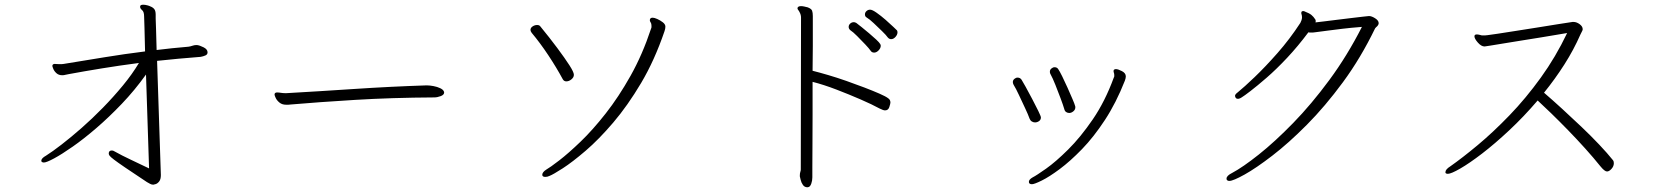

<svg xmlns="http://www.w3.org/2000/svg" viewBox="-20 -741 7020 814"><path d="M599 -425 612 -27Q573 -46 535.5 -63.5Q498 -81 464 -100Q460 -103 454 -103Q441 -103 441 -90Q441 -86 444.5 -81Q448 -76 463 -64.5Q478 -53 511 -30.5Q544 -8 603 31Q610 35 616.5 38.5Q623 42 630 42Q632 42 640 39.5Q648 37 655 28Q662 19 662 1L646 -483Q690 -488 736 -492Q782 -496 831 -500Q842 -502 851 -506Q860 -510 860 -519Q860 -532 843 -540.5Q826 -549 815 -550H812Q804 -550 795.5 -547Q787 -544 779 -543Q743 -540 709.5 -536.5Q676 -533 644 -529Q643 -583 641.5 -619.5Q640 -656 640 -662V-679Q640 -695 634 -702.5Q628 -710 617 -714Q614 -716 604.5 -718.5Q595 -721 587 -721Q574 -721 574 -713V-712Q574 -705 582.5 -698Q591 -691 591 -671Q591 -667 592.5 -624.5Q594 -582 595 -523Q507 -512 424.5 -498.5Q342 -485 250 -470Q245 -469 241 -469Q237 -469 233 -469Q226 -469 220.5 -469.5Q215 -470 212 -470Q208 -470 207 -469Q202 -467 202 -461Q202 -459 206 -449Q210 -439 219.5 -430.5Q229 -422 244 -422Q251 -422 258 -424Q265 -426 273 -427Q338 -439 411.5 -451Q485 -463 569 -474Q541 -427 501 -378.5Q461 -330 416 -284Q371 -238 326 -198.5Q281 -159 241.5 -128.5Q202 -98 175 -81Q155 -70 155 -59Q155 -57 157 -55Q160 -52 166 -52Q177 -52 209.5 -69.5Q242 -87 288.5 -119.5Q335 -152 388.5 -198Q442 -244 496.5 -301Q551 -358 599 -425Z M1790 -379H1787Q1635 -374 1484.5 -364Q1334 -354 1194 -346H1190Q1180 -346 1171 -347.5Q1162 -349 1155 -349Q1151 -349 1149 -348Q1144 -346 1144 -340Q1144 -336 1149 -325.5Q1154 -315 1165 -306Q1176 -297 1193 -297Q1198 -297 1202.5 -297Q1207 -297 1213 -298Q1329 -308 1485 -317.5Q1641 -327 1821 -328Q1834 -328 1848.5 -333.5Q1863 -339 1863 -349Q1863 -351 1862.5 -351.5Q1862 -352 1862 -353Q1859 -361 1846.5 -367Q1834 -373 1818 -376Q1802 -379 1790 -379Z M2296 -22Q2279 -11 2279 0Q2279 9 2292 9Q2301 9 2309 5Q2325 -1 2366 -27.5Q2407 -54 2463 -102Q2519 -150 2580 -221.5Q2641 -293 2698 -389Q2755 -485 2797 -608Q2801 -619 2801 -628Q2801 -638 2790 -646.5Q2779 -655 2766.5 -660.5Q2754 -666 2747 -666Q2735 -666 2735 -655Q2735 -651 2738.5 -646Q2742 -641 2742 -632Q2742 -629 2742 -626Q2742 -623 2740 -619Q2704 -510 2653.5 -420Q2603 -330 2548 -260Q2493 -190 2441.5 -140.5Q2390 -91 2351 -61Q2312 -31 2296 -22ZM2413 -424Q2413 -435 2394 -464.5Q2375 -494 2343 -537Q2311 -580 2270 -630Q2266 -635 2257 -635Q2247 -635 2238 -629Q2229 -623 2229 -614Q2229 -609 2234 -602Q2270 -559 2304.5 -507Q2339 -455 2366 -405Q2371 -396 2381 -396Q2392 -396 2402.5 -404.5Q2413 -413 2413 -424Z M3371 2V7Q3372 10 3374.5 21.5Q3377 33 3384 43Q3391 53 3403 53Q3404 53 3405.5 52.5Q3407 52 3408 52Q3415 50 3419.5 37.5Q3424 25 3424 11Q3424 6 3424 -32Q3424 -70 3424.5 -128.5Q3425 -187 3425 -256.5Q3425 -326 3425 -394Q3472 -382 3525.5 -361.5Q3579 -341 3628.5 -319.5Q3678 -298 3709 -281Q3725 -273 3732 -273Q3746 -273 3750.5 -287.5Q3755 -302 3755 -306Q3755 -318 3746 -324Q3736 -332 3708.5 -344Q3681 -356 3644.5 -370Q3608 -384 3568 -398Q3528 -412 3490.5 -423Q3453 -434 3425 -441Q3426 -504 3426 -546Q3426 -588 3426 -613V-673Q3426 -687 3423 -695.5Q3420 -704 3404 -710Q3396 -712 3389 -713.5Q3382 -715 3376 -715Q3363 -715 3361 -707V-706Q3361 -702 3364.5 -698Q3368 -694 3369 -691Q3376 -679 3376 -667L3375 -22Q3375 -18 3373 -12Q3371 -6 3371 2ZM3758 -575Q3768 -575 3776.5 -584.5Q3785 -594 3785 -604Q3785 -608 3783 -612Q3782 -613 3768 -626.5Q3754 -640 3734.5 -657Q3715 -674 3696.5 -687Q3678 -700 3669 -700Q3660 -700 3653.5 -694Q3647 -688 3647 -680Q3647 -671 3654 -667Q3666 -660 3684 -643Q3702 -626 3719.5 -609Q3737 -592 3744 -582Q3750 -575 3758 -575ZM3686 -518Q3696 -518 3705 -527.5Q3714 -537 3714 -547Q3714 -550 3712 -554Q3708 -561 3694.5 -573.5Q3681 -586 3664.5 -600Q3648 -614 3633 -626Q3618 -638 3610 -644Q3604 -647 3600 -647Q3591 -647 3584.5 -641Q3578 -635 3578 -627Q3578 -619 3585 -613Q3596 -606 3614 -588Q3632 -570 3648.5 -552.5Q3665 -535 3671 -526Q3676 -518 3686 -518Z M4539 -286Q4539 -290 4538 -292Q4536 -300 4526.5 -322Q4517 -344 4505.5 -370Q4494 -396 4483 -418Q4472 -440 4467 -447Q4462 -456 4451 -456Q4444 -456 4437.5 -450.5Q4431 -445 4431 -437Q4431 -431 4433 -428Q4443 -410 4454.5 -381Q4466 -352 4476.5 -324Q4487 -296 4492 -279Q4494 -270 4500 -266Q4506 -262 4513 -262Q4522 -262 4530.5 -269Q4539 -276 4539 -286ZM4355 40Q4365 40 4396.5 24.5Q4428 9 4472.5 -24Q4517 -57 4567 -108.5Q4617 -160 4664.5 -232.5Q4712 -305 4749 -399Q4753 -410 4753 -417Q4753 -431 4736.5 -439.5Q4720 -448 4711 -448Q4708 -448 4704.5 -446.5Q4701 -445 4701 -440Q4701 -436 4702.5 -432Q4704 -428 4704 -423Q4704 -421 4704 -418Q4704 -415 4702 -412Q4665 -311 4613 -235Q4561 -159 4508.5 -107Q4456 -55 4415 -26Q4374 3 4358 11Q4342 20 4342 30Q4342 40 4355 40ZM4393 -243Q4393 -248 4382 -270.5Q4371 -293 4356 -321.5Q4341 -350 4328 -373.5Q4315 -397 4311 -403Q4305 -412 4294 -412Q4287 -412 4280.5 -406.5Q4274 -401 4274 -393Q4274 -388 4277 -382Q4287 -366 4300 -338Q4313 -310 4326 -282.5Q4339 -255 4345 -238Q4348 -230 4354.5 -226Q4361 -222 4368 -222Q4377 -222 4385 -227.5Q4393 -233 4393 -243Z M5497 -687V-684Q5500 -675 5500 -668Q5500 -661 5497.5 -654.5Q5495 -648 5493 -644Q5448 -575 5396 -516Q5344 -457 5299 -414Q5254 -371 5228 -350Q5216 -341 5216 -335Q5216 -331 5219 -326Q5222 -322 5228 -322Q5236 -322 5247 -330Q5254 -334 5281.5 -355Q5309 -376 5350 -411.5Q5391 -447 5437 -496Q5483 -545 5527 -604Q5530 -603 5537 -603Q5541 -603 5545.5 -603Q5550 -603 5554 -604Q5585 -608 5611.5 -611.5Q5638 -615 5671 -619Q5704 -623 5754 -627Q5692 -505 5616 -402Q5540 -299 5462.5 -219.5Q5385 -140 5317 -86Q5249 -32 5204 -8Q5180 4 5180 16Q5180 20 5181 21Q5184 26 5192 26Q5208 26 5256.5 -1Q5305 -28 5374 -81Q5443 -134 5520.5 -212Q5598 -290 5673.5 -392.5Q5749 -495 5810 -621Q5812 -624 5814.5 -626Q5817 -628 5818 -629Q5825 -636 5825 -643Q5825 -654 5810 -663.5Q5795 -673 5784 -673Q5781 -673 5760 -670.5Q5739 -668 5709 -664.5Q5679 -661 5647.5 -657Q5616 -653 5591 -650Q5566 -647 5557 -646Q5558 -648 5558 -652Q5558 -657 5556 -659Q5549 -670 5540 -677.5Q5531 -685 5510 -693Q5509 -694 5505 -694Q5497 -694 5497 -687Z M6651 -648H6647Q6625 -645 6585.5 -638.5Q6546 -632 6498.5 -624.5Q6451 -617 6406.5 -610Q6362 -603 6329.5 -598Q6297 -593 6287 -592Q6282 -591 6277 -591Q6272 -591 6268 -591H6262Q6258 -592 6252 -593.5Q6246 -595 6241 -595H6239Q6231 -594 6231 -587Q6231 -577 6245.5 -560.5Q6260 -544 6274 -544Q6275 -544 6297.5 -547.5Q6320 -551 6355.5 -557Q6391 -563 6432.5 -569.5Q6474 -576 6513.5 -582.5Q6553 -589 6582.5 -594Q6612 -599 6624 -601Q6576 -500 6512.5 -412Q6449 -324 6379.5 -252Q6310 -180 6244.5 -125.5Q6179 -71 6129 -36Q6108 -23 6108 -11Q6108 -8 6109 -7Q6112 -4 6118 -4Q6132 -4 6171 -26.5Q6210 -49 6263.5 -90Q6317 -131 6378.5 -188.5Q6440 -246 6499 -315Q6522 -294 6556 -261Q6590 -228 6627.5 -189.5Q6665 -151 6701 -111Q6737 -71 6765 -36Q6783 -14 6793 -14Q6802 -14 6812 -25Q6822 -36 6822 -49Q6822 -57 6819 -61Q6795 -91 6760 -128Q6725 -165 6684.5 -203.5Q6644 -242 6603 -279.5Q6562 -317 6526 -348Q6573 -406 6612.5 -468Q6652 -530 6680 -594Q6682 -599 6684 -602Q6686 -605 6687 -608Q6690 -613 6690 -617Q6690 -629 6677 -638.5Q6664 -648 6651 -648Z"/></svg>

Font: Klee One
Style: Regular
Weight: 400
Designer: Fontworks Inc.
Foundry: Fontworks Inc.
Version: Version 1.100